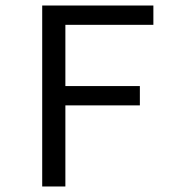

<svg xmlns="http://www.w3.org/2000/svg" viewBox="-20 -676 640 696"><path d="M133 0V-656H536V-586H217V-364H487V-294H217V0Z"/></svg>

Font: SauceCodePro NFM
Style: Regular
Weight: 400
Monospace: yes
Designer: Paul D. Hunt, Teo Tuominen
Foundry: Adobe
Version: Version 2.042;hotconv 1.1.0;makeotfexe 2.6.0;Nerd Fonts 3.3.